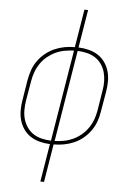

<svg xmlns="http://www.w3.org/2000/svg" viewBox="-62 -781 724 1042"><g transform="rotate(5 300.0 -260.0)"><path d="M198 215 232 8Q204 7 176.5 0Q149 -7 126.5 -21.5Q104 -36 88.5 -58Q73 -80 65.5 -106Q58 -132 58 -160.5Q58 -189 63 -218L81 -329Q86 -356 95 -382.5Q104 -409 121 -433Q138 -457 161.5 -476Q185 -495 211.5 -506.5Q238 -518 265.5 -523Q293 -528 321 -528L355 -735H375L341 -528Q370 -527 397.5 -520Q425 -513 447.5 -498.5Q470 -484 485.5 -462Q501 -440 508.5 -414Q516 -388 516 -359.5Q516 -331 511 -302L492 -191Q488 -164 478.5 -137.5Q469 -111 452 -87Q435 -63 412 -44Q389 -25 362 -13.5Q335 -2 307.5 3Q280 8 252 8L218 215ZM236 -11 318 -509Q293 -508 267.5 -503.5Q242 -499 218.5 -488Q195 -477 174 -460Q153 -443 138 -421Q123 -399 114 -374.5Q105 -350 101 -326L82 -215Q78 -189 78 -163Q78 -137 85 -113.5Q92 -90 106 -70Q120 -50 140 -37Q160 -24 185 -18Q210 -12 236 -11ZM256 -11Q281 -12 306 -16.5Q331 -21 355 -32Q379 -43 399.5 -60Q420 -77 435.5 -99Q451 -121 460 -145.5Q469 -170 473 -194L491 -305Q496 -331 495.5 -357Q495 -383 488.5 -406.5Q482 -430 468 -450Q454 -470 434 -483Q414 -496 389 -502Q364 -508 338 -509Z"/></g></svg>

Font: Iosevka HT Thin Extended
Style: Italic
Weight: 100
Width: 7
Italic angle: -9°
Monospace: yes
Designer: Belleve Invis
Foundry: Belleve Invis
Version: Version 32.3.0; ttfautohint (v1.8.4)